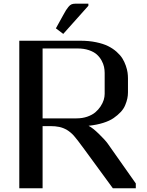

<svg xmlns="http://www.w3.org/2000/svg" viewBox="-20 -1010 790 1030"><path d="M454.1 -979 319.3 -828.1 279.8 -857.9 318.4 -927.7Q329.6 -947.8 334 -955.1Q338.4 -962.4 346.9 -972.9Q355.5 -983.4 363.8 -986.8Q372.1 -990.2 383.3 -990.2H454.1ZM585.4 0 434.6 -206.1Q389.6 -267.6 376 -282.2Q341.8 -319.8 297.9 -329.1Q277.3 -333.5 250 -333.5H208.5V0H83.5V-791.5H411.6Q457.5 -791.5 495.8 -783.4Q534.2 -775.4 559.8 -762.7Q585.4 -750 605.5 -732.2Q625.5 -714.4 636.7 -696.3Q647.9 -678.2 655 -657.5Q662.1 -636.7 664.3 -620.8Q666.5 -605 666.5 -589.4V-514.6Q666.5 -498 663.1 -481.7Q659.7 -465.3 651.6 -445.8Q643.6 -426.3 627.7 -409.2Q611.8 -392.1 589.6 -376.7Q567.4 -361.3 533 -350.6Q498.5 -339.8 456.1 -335.4V-334.5Q477.1 -324.2 511.2 -291Q545.4 -257.8 559.6 -237.3L708.5 -25.9V0ZM208.5 -750V-375H390.6Q421.9 -375 448 -384Q474.1 -393.1 491 -407.2Q507.8 -421.4 519.5 -439.2Q531.2 -457 536.4 -473.9Q541.5 -490.7 541.5 -506.3V-618.7Q541.5 -634.8 538.1 -651.1Q534.7 -667.5 524.7 -685.8Q514.6 -704.1 499 -718Q483.4 -731.9 456.8 -741Q430.2 -750 396 -750Z"/></svg>

Font: Resagnicto
Style: Bold
Weight: 700
Version: Version 0.9991